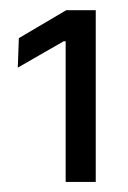

<svg xmlns="http://www.w3.org/2000/svg" viewBox="-20 -722 252 379"><path d="M109.6 -362.9V-640.6H105.8L15.1 -588.5L17.2 -646.7L110.8 -701.9H169V-362.9Z"/></svg>

Font: Anek Gurmukhi Medium
Style: Regular
Weight: 500
Designer: Sarang Kulkarni (Gurmukhi), Yesha Goshar (Latin)
Foundry: Ek Type
Version: Version 1.003